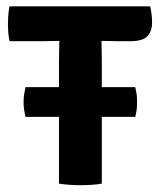

<svg xmlns="http://www.w3.org/2000/svg" viewBox="-20 -568 490 594"><path d="M59 -206.5Q56 -219 54.5 -228.5Q53 -238 53 -252Q53 -265.5 54.5 -275.2Q56 -285 59 -298.5H162.5V-381Q162.5 -397.5 163 -411Q163.5 -424.5 163.5 -441.5Q153.5 -441.5 135.8 -441Q118 -440.5 108 -440.5H9.5Q6.5 -455 5.5 -468.5Q4.5 -482 4.5 -493Q4.5 -504.5 5.5 -519.2Q6.5 -534 9.5 -548.5H444.5Q447.5 -537 449 -522.8Q450.5 -508.5 450.5 -499Q450.5 -470.5 435.5 -455.5Q420.5 -440.5 383.5 -440.5H347.5Q337.5 -440.5 320.5 -441Q303.5 -441.5 294 -441.5Q294 -424.5 294.5 -411Q295 -397.5 295 -381V-298.5H398.5Q401.5 -285 402.8 -276.2Q404 -267.5 404 -253Q404 -238 402.8 -228.5Q401.5 -219 398.5 -206.5H295V0Q283.5 2.5 263.5 3.8Q243.5 5 229 5Q215 5 195.5 3.8Q176 2.5 162.5 0V-206.5Z"/></svg>

Font: Signika SC SemiBold
Style: Regular
Weight: 600
Designer: Anna Giedryś
Foundry: Anna Giedryś
Version: Version 2.000; ttfautohint (v1.8.3) -l 8 -r 50 -G 200 -x 9 -